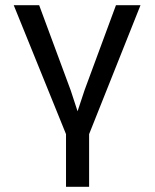

<svg xmlns="http://www.w3.org/2000/svg" viewBox="-20 -510 590 730"><path d="M32.2 -490.2 231 0V200.2H318.8V0L514.2 -490.2H420.9L301.8 -168L274.9 -86.9L249 -166L128.9 -490.2Z"/></svg>

Font: CodeNewRoman Nerd Font Mono
Style: Regular
Weight: 400
Monospace: yes
Designer: Sam Radian
Foundry: Code New Roman
Version: Version 2.00 November 29, 2014;Nerd Fonts 3.2.1